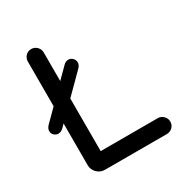

<svg xmlns="http://www.w3.org/2000/svg" viewBox="-164 -828 909 954"><g transform="rotate(-30 290.5 -351.5)"><path d="M165 0Q139 0 120.5 -18.5Q102 -37 102 -63V-302L85 -285Q71 -271 55 -271Q42 -271 31.5 -280.5Q21 -290 21 -304Q21 -320 35 -334L102 -401V-657Q102 -676 115 -689.5Q128 -703 147 -703Q166 -703 179.5 -689.5Q193 -676 193 -657V-493L253 -553Q265 -565 280 -565Q294 -565 304.5 -554.5Q315 -544 315 -530Q315 -515 301 -501L193 -393V-91H520Q539 -91 552.5 -77.5Q566 -64 566 -45Q566 -26 552.5 -13Q539 0 520 0Z"/></g></svg>

Font: Varela Round
Style: Regular
Weight: 400
Designer: Joe Prince, Avraham Cornfeld
Foundry: Joe Prince, Avraham Cornfeld
Version: Version 3.010; ttfautohint (v1.8.4.7-5d5b)